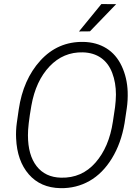

<svg xmlns="http://www.w3.org/2000/svg" viewBox="-20 -930 701 959"><path d="M58.6 0ZM281.7 9.8Q182.1 7.8 123.8 -59.3Q65.4 -126.5 60.5 -238.8Q58.6 -277.8 64 -316.4L73.7 -383.8Q95.7 -532.7 181.2 -627Q268.6 -723.1 397 -720.7Q462.4 -719.2 511.5 -688.7Q560.5 -658.2 587.9 -599.9Q615.2 -541.5 617.7 -471.7Q619.1 -429.7 613.3 -389.6L602.1 -314.5Q585 -213.9 538.8 -138.7Q492.7 -63.5 426.8 -26.1Q360.8 11.2 281.7 9.8ZM554.7 -395Q558.6 -425.8 559.1 -457.5Q559.1 -517.1 540.5 -565.9Q522 -614.7 484.6 -640.9Q447.3 -667 394 -668.5Q296.4 -670.9 227.5 -598.4Q158.7 -525.9 136.7 -402.3Q119.1 -302.2 119.6 -254.4Q119.6 -155.8 162.8 -100.1Q206.1 -44.4 284.7 -42.5Q388.7 -40 456.8 -117.7Q524.9 -195.3 543.9 -322.8ZM486.3 -909.7 560.1 -909.2 429.2 -773.4 374.5 -772.9Z"/></svg>

Font: Roboto Light
Style: Italic
Weight: 300
Italic angle: -12°
Designer: Google
Version: Version 2.134; 2016; ttfautohint (v1.6)